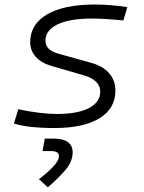

<svg xmlns="http://www.w3.org/2000/svg" viewBox="-20 -547 626 835"><path d="M216.8 9.8Q103 9.8 40.5 -9.8L59.6 -71.8Q159.2 -51.3 227.5 -51.3Q317.4 -51.3 366.7 -76.9Q416 -102.5 416 -148.9Q416 -172.9 398.2 -190.9Q380.4 -209 348.1 -218.3L203.6 -260.3Q159.7 -272.9 135.5 -300Q111.3 -327.1 111.3 -363.3Q111.3 -441.4 184.8 -484.4Q258.3 -527.3 392.1 -527.3Q425.3 -527.3 462.2 -524.4Q499 -521.5 533.7 -516.1L516.6 -458Q432.6 -466.3 379.9 -466.3Q283.7 -466.3 230.7 -441.2Q177.7 -416 177.7 -369.6Q177.7 -329.1 233.9 -313.5L377.4 -273.4Q427.7 -259.8 454.8 -228.3Q481.9 -196.8 481.9 -152.8Q481.9 -75.2 412.6 -32.7Q343.3 9.8 216.8 9.8ZM188 267.6 149.4 232.4Q185.1 205.1 210.7 178.5Q236.3 151.9 236.3 130.9Q236.3 109.9 200.2 109.9H165L174.8 55.7H211.4Q295.9 55.7 295.9 115.7Q295.9 155.8 263.7 193.1Q231.4 230.5 188 267.6Z"/></svg>

Font: Cascadia Code Light
Style: Italic
Weight: 300
Italic angle: -10°
Monospace: yes
Designer: Aaron Bell
Foundry: Saja Typeworks
Version: Version 2404.023; ttfautohint (v1.8.4)